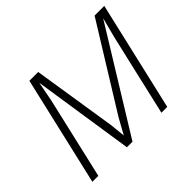

<svg xmlns="http://www.w3.org/2000/svg" viewBox="-144 -877 1093 1093"><g transform="rotate(-45 403.0 -330.0)"><path d="M43 0 196 -660H267L346 -156L356 -60L408 -154L721 -660H799L646 0H599L713 -493L744 -612H743L366 0H321L228 -612L205 -493L91 0Z"/></g></svg>

Font: Elaine Sans Light
Style: Italic
Weight: 300
Italic angle: -13°
Designer: Wei Huang
Foundry: Wei Huang
Version: Version 2.001;December 24, 2019;FontCreator 12.0.0.2547 64-b